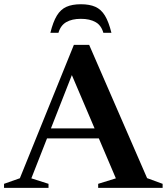

<svg xmlns="http://www.w3.org/2000/svg" viewBox="-30 -908 806 928"><path d="M170 -239V-287.5H512V-239ZM681 -47 756 -19.5V0H444.5V-19.5L530 -46L305 -574L330 -577.5L121.5 -46L204.5 -19.5V0H-10.5V-19.5L66 -46.5L327 -691H401ZM361 -817Q318 -817 290.5 -801.2Q263 -785.5 252.5 -749.5H213.5Q226.5 -802.5 244.8 -832.5Q263 -862.5 291 -875Q319 -887.5 361 -887.5Q403 -887.5 431 -875Q459 -862.5 477.2 -832.5Q495.5 -802.5 508.5 -749.5H469.5Q459.5 -785.5 431.8 -801.2Q404 -817 361 -817Z"/></svg>

Font: Newsreader 36pt SemiBold
Style: Regular
Weight: 600
Designer: Hugues Gentile
Foundry: Production Type
Version: Version 1.003